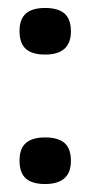

<svg xmlns="http://www.w3.org/2000/svg" viewBox="-20 -489 228 482"><path d="M93 -27Q61 -27 45 -41Q29 -55 29 -86Q29 -116 45 -130Q61 -144 93 -144Q126 -144 142 -130Q158 -116 158 -85Q158 -27 93 -27ZM93 -352Q61 -352 45 -366Q29 -380 29 -411Q29 -441 45 -455Q61 -469 93 -469Q126 -469 142 -455Q158 -441 158 -410Q158 -352 93 -352Z"/></svg>

Font: Bricolage Grotesque 17pt
Style: Regular
Weight: 400
Version: Version 1.001;gftools[0.9.33.dev8+g029e19f]